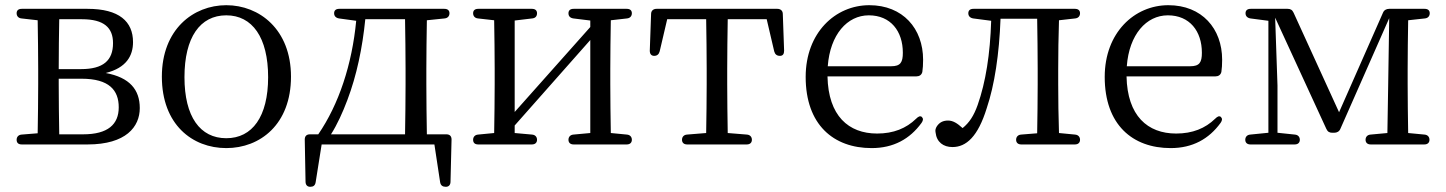

<svg xmlns="http://www.w3.org/2000/svg" viewBox="-20 -552 5567 739"><path d="M44 -14C44 -2 51 4 64 4H317C465 4 518 -64 518 -136C518 -207 479 -254 387 -271C467 -291 492 -338 492 -390C492 -469 439 -518 317 -518H64C51 -518 44 -512 44 -501C44 -490 51 -482 63 -481L125 -474C126 -418 127 -339 127 -287V-228C127 -175 126 -95 125 -39L63 -34C51 -33 44 -25 44 -14ZM206 -228V-249H294C400 -249 437 -205 437 -139C437 -73 395 -35 300 -35H208C207 -90 206 -173 206 -228ZM206 -286C206 -350 207 -426 208 -478H295C381 -478 415 -445 415 -386C415 -319 377 -286 292 -286Z M851 18C981 18 1100 -73 1100 -257C1100 -439 978 -532 851 -532C724 -532 603 -439 603 -257C603 -73 720 18 851 18ZM690 -255C690 -408 750 -493 851 -493C951 -493 1012 -408 1012 -255C1012 -103 951 -20 851 -20C750 -20 690 -103 690 -255Z M1218 4H1652L1674 149C1676 162 1684 167 1696 167C1708 167 1714 159 1714 147L1718 -15C1718 -28 1711 -35 1698 -35H1623C1622 -90 1621 -173 1621 -228V-287C1621 -339 1622 -418 1623 -474L1691 -481C1703 -482 1710 -490 1710 -501C1710 -512 1703 -518 1690 -518H1286C1273 -518 1266 -512 1266 -501C1266 -490 1273 -483 1285 -481L1351 -472C1335 -304 1284 -150 1205 -35H1173C1160 -35 1153 -28 1153 -15L1156 147C1156 160 1163 167 1174 167C1186 167 1193 162 1195 149ZM1254 -35C1278 -73 1299 -119 1317 -167C1353 -262 1375 -368 1386 -478H1539C1540 -422 1541 -340 1541 -287V-228C1541 -173 1540 -90 1539 -35Z M1801 -14C1801 -2 1808 4 1821 4H2027C2040 4 2047 -3 2047 -14C2047 -25 2040 -33 2028 -34L1961 -40V-69L2252 -398V-40L2187 -34C2175 -33 2168 -25 2168 -14C2168 -3 2175 4 2188 4H2392C2405 4 2412 -3 2412 -14C2412 -25 2405 -33 2393 -34L2331 -40C2330 -95 2329 -175 2329 -228V-287C2329 -339 2330 -418 2331 -474L2393 -481C2405 -482 2412 -490 2412 -501C2412 -512 2405 -518 2392 -518H2188C2175 -518 2168 -512 2168 -501C2168 -490 2174 -483 2187 -481L2252 -473V-448L1961 -121V-473L2028 -481C2040 -482 2047 -489 2047 -501C2047 -512 2040 -518 2027 -518H1821C1808 -518 1801 -512 1801 -501C1801 -490 1808 -482 1820 -481L1882 -474C1883 -418 1884 -339 1884 -287V-228C1884 -175 1883 -95 1882 -40L1820 -34C1808 -33 1801 -25 1801 -14Z M2486 -498 2481 -357C2481 -344 2487 -337 2498 -337C2509 -337 2516 -343 2519 -354L2548 -478H2698C2699 -422 2700 -340 2700 -287V-228C2700 -175 2699 -96 2698 -40L2624 -34C2612 -33 2605 -25 2605 -14C2605 -3 2612 4 2625 4H2854C2867 4 2874 -3 2874 -14C2874 -25 2867 -33 2855 -34L2781 -40C2780 -96 2779 -175 2779 -228V-287C2779 -340 2780 -422 2781 -478H2931L2960 -354C2963 -343 2970 -337 2982 -337C2993 -337 2998 -344 2998 -357L2993 -498C2993 -511 2984 -518 2972 -518H2507C2495 -518 2486 -511 2486 -498Z M3335 18C3419 18 3482 -17 3527 -79C3534 -89 3534 -96 3528 -102C3522 -107 3515 -104 3506 -95C3468 -58 3419 -38 3356 -38C3246 -38 3168 -106 3165 -258H3507C3518 -258 3527 -263 3530 -275C3532 -288 3533 -304 3533 -322C3533 -442 3455 -532 3326 -532C3195 -532 3081 -426 3081 -256C3081 -72 3188 18 3335 18ZM3166 -297C3175 -419 3241 -493 3324 -493C3408 -493 3455 -432 3455 -349C3455 -312 3446 -297 3410 -297Z M3646 14C3699 14 3744 -26 3778 -136C3808 -225 3826 -344 3831 -480H3972C3973 -424 3974 -341 3974 -287V-228C3974 -175 3973 -95 3972 -39L3910 -34C3898 -33 3891 -25 3891 -14C3891 -3 3898 4 3911 4H4117C4130 4 4137 -3 4137 -14C4137 -25 4130 -33 4118 -34L4056 -40C4054 -95 4053 -175 4053 -228V-287C4053 -339 4054 -418 4056 -474L4118 -481C4130 -482 4137 -490 4137 -501C4137 -512 4130 -518 4117 -518H3727C3714 -518 3707 -512 3707 -501C3707 -490 3714 -483 3726 -481L3795 -472C3791 -344 3774 -236 3743 -148C3728 -106 3711 -80 3685 -59C3664 -78 3648 -88 3629 -88C3610 -88 3596 -81 3586 -66C3581 -58 3579 -51 3581 -42C3585 -5 3611 14 3646 14Z M4486 18C4570 18 4633 -17 4678 -79C4685 -89 4685 -96 4679 -102C4673 -107 4666 -104 4657 -95C4619 -58 4570 -38 4507 -38C4397 -38 4319 -106 4316 -258H4658C4669 -258 4678 -263 4681 -275C4683 -288 4684 -304 4684 -322C4684 -442 4606 -532 4477 -532C4346 -532 4232 -426 4232 -256C4232 -72 4339 18 4486 18ZM4317 -297C4326 -419 4392 -493 4475 -493C4559 -493 4606 -432 4606 -349C4606 -312 4597 -297 4561 -297Z M5323 -222 5320 -40 5255 -34C5243 -33 5236 -25 5236 -14C5236 -3 5243 4 5256 4H5462C5475 4 5482 -3 5482 -14C5482 -25 5475 -33 5463 -34L5400 -40C5399 -95 5398 -175 5398 -228V-287C5398 -339 5399 -418 5400 -474L5464 -481C5476 -482 5483 -490 5483 -501C5483 -512 5476 -518 5463 -518H5327C5316 -518 5307 -513 5303 -503L5134 -120L4959 -503C4954 -514 4947 -518 4936 -518H4794C4781 -518 4774 -512 4774 -501C4774 -490 4781 -483 4793 -481L4862 -472V-41L4792 -34C4780 -33 4773 -25 4773 -14C4773 -3 4780 4 4793 4H4963C4976 4 4983 -3 4983 -14C4983 -25 4976 -33 4964 -34L4897 -41V-223L4888 -484L5085 -56C5090 -45 5097 -41 5108 -41H5115C5126 -41 5135 -46 5139 -56L5327 -482Z"/></svg>

Font: 寒蝉锦书宋
Style: Regular
Weight: 400
Designer: 寒蝉锦书宋{Warren} 思源宋体{Ryoko NISHIZUKA 西塚涼子 (kana & ideographs); Frank Grießhammer (Latin, Greek & Cyrillic); Wenlong ZHANG 
Foundry: Adobe & ChillType
Version: Version 2.000;Glyphs 3.1.1 (3135)